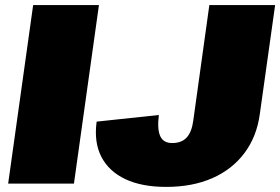

<svg xmlns="http://www.w3.org/2000/svg" viewBox="-20 -720 1099 753"><path d="M368 -700 270 0H12L110 -700ZM632 13Q536 13 471.5 -17.5Q407 -48 377.5 -105Q348 -162 359 -243L603 -269Q596 -213 608.5 -186Q621 -159 655 -159Q692 -159 712 -180.5Q732 -202 738 -247L801 -700H1059L999 -273Q987 -184 938.5 -119.5Q890 -55 812 -21Q734 13 632 13Z"/></svg>

Font: Pathway Extreme 28pt Black
Style: Italic
Weight: 900
Italic angle: -8°
Designer: Eduardo Rodriguez Tunni
Foundry: Eduardo Rodriguez Tunni
Version: Version 1.001;gftools[0.9.26]